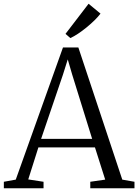

<svg xmlns="http://www.w3.org/2000/svg" viewBox="-26 -1003 736 1023"><path d="M58 -46 309.5 -750H391.5L625.5 -46L690.5 -34.5V0H455V-34.5L534.5 -46L480 -217.5H178.5L124.5 -47L206 -34.5V0H-5.5V-34.5ZM465 -263 358.5 -606 335 -686.5 309 -604 193 -263ZM348.5 -800.5 323 -822.5 446 -983 509.5 -930.5Q497.5 -914.5 478 -895.2Q458.5 -876 435.5 -857.2Q412.5 -838.5 390 -823.5Q367.5 -808.5 349.5 -800.5Z"/></svg>

Font: Merriweather 60pt Light
Style: Regular
Weight: 300
Version: Version 2.100